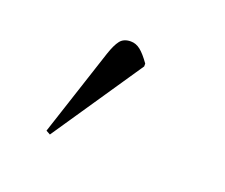

<svg xmlns="http://www.w3.org/2000/svg" viewBox="-55 -842 451 385"><g transform="rotate(20 170.5 -649.5)"><path d="M79 -534 70 -539 131 -725Q138 -746 145.5 -755.5Q153 -765 168 -765Q179 -765 188.5 -757.5Q198 -750 210 -733V-727Z"/></g></svg>

Font: Literata 72pt Light
Style: Regular
Weight: 300
Designer: Latin by Veronika Burian and Jose Scaglione. Greek by Irene Vlachou. Cyrillic by Vera Evstafieva.
Foundry: TypeTogether
Version: Version 3.002